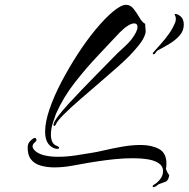

<svg xmlns="http://www.w3.org/2000/svg" viewBox="-20 -658 782 796"><path d="M218 -41Q217 -41 214.5 -41Q212 -41 209 -42Q167 -55 167 -112Q167 -152 185.5 -206Q204 -260 235 -319Q266 -378 303 -435Q340 -492 378 -537.5Q416 -583 449 -610.5Q482 -638 503 -638Q521 -638 534.5 -620.5Q548 -603 559 -584Q570 -565 582 -559V-554Q582 -547 583 -541.5Q584 -536 584 -529Q584 -516 572.5 -495Q561 -474 520 -430Q501 -410 466 -379Q431 -348 389.5 -312.5Q348 -277 309.5 -243.5Q271 -210 244 -183Q217 -156 212 -143Q209 -136 205 -136Q200 -136 203 -146Q206 -157 222.5 -178.5Q239 -200 265 -228.5Q291 -257 320 -287Q349 -317 376 -344.5Q403 -372 422.5 -392Q442 -412 449 -419Q466 -437 490 -458.5Q514 -480 526 -496Q550 -528 550 -546Q550 -561 536 -561Q526 -561 511 -552Q496 -543 476 -523Q439 -483 388.5 -430Q338 -377 290 -315.5Q242 -254 212 -186Q207 -173 199 -148Q191 -123 191 -99Q191 -83 196.5 -70.5Q202 -58 216 -53Q225 -50 225 -44Q225 -41 218 -41ZM616 118Q615 119 614 117.5Q613 116 613 115Q613 110 618 108Q632 100 644 85Q656 70 656 51Q656 31 638.5 19Q621 7 592.5 2.5Q564 -2 531 -2Q493 -2 455 2Q417 6 387.5 10.5Q358 15 346 17Q321 21 282 28.5Q243 36 205 36Q175 36 148.5 28.5Q122 21 107.5 1.5Q93 -18 95 -53Q97 -70 118 -84Q120 -86 123 -86Q131 -86 131 -78Q131 -73 126 -69Q115 -61 115 -51Q115 -45 121 -37Q136 -21 162 -14.5Q188 -8 219 -8Q257 -8 295.5 -14Q334 -20 358 -24Q379 -27 413 -35Q447 -43 487 -50Q527 -57 563 -57Q608 -57 639 -40.5Q670 -24 670 20Q670 25 669.5 31Q669 37 668 43Q675 60 678 63.5Q681 67 681.5 67.5Q682 68 680 76Q676 92 665 96Q654 100 640 105Q635 107 629.5 112Q624 117 616 118ZM622 -435Q615 -431 614 -434Q613 -437 614 -439L647 -476Q665 -496 680.5 -518Q696 -540 706 -564Q709 -570 709 -580Q709 -589 706 -593Q704 -597 704 -598Q704 -600 707 -600Q716 -600 725 -593Q742 -581 742 -557Q742 -530 724.5 -510.5Q707 -491 682 -476Q657 -461 634 -449Q630 -447 627 -442Q624 -437 622 -435Z"/></svg>

Font: The Nautigal
Style: Bold
Weight: 700
Designer: Robert E. Leuschke
Foundry: Robert E. Leuschke
Version: Version 1.100; ttfautohint (v1.8.3)